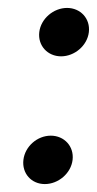

<svg xmlns="http://www.w3.org/2000/svg" viewBox="-20 -464 244 484"><path d="M79 -383C75 -349 100 -322 134 -322C168 -322 200 -349 204 -383C208 -417 183 -444 149 -444C115 -444 83 -417 79 -383ZM39 -61C35 -27 59 0 93 0C127 0 159 -27 163 -61C167 -95 142 -122 108 -122C74 -122 43 -95 39 -61Z"/></svg>

Font: Charger
Style: It
Weight: 400
Designer: Jasper
Foundry: Cannot Into Space Fonts
Version: Version 0.98